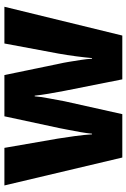

<svg xmlns="http://www.w3.org/2000/svg" viewBox="132 -722 589 894"><g transform="rotate(-90 427.0 -274.5)"><path d="M505 0 451 -272Q444 -308 438 -344Q432 -380 429 -408H426Q424 -381 417 -344.5Q410 -308 403 -269L343 0H141L11 -549H186L229 -301Q235 -265 241 -220Q247 -175 249 -141H252Q254 -164 259.5 -195.5Q265 -227 270.5 -254.5Q276 -282 278 -293L333 -549H525L578 -293Q582 -276 586.5 -249Q591 -222 595.5 -192.5Q600 -163 601 -141H604Q607 -174 612.5 -216Q618 -258 625 -297L672 -549H843L709 0Z"/></g></svg>

Font: Noto Sans Disp ExtBd
Style: Regular
Weight: 800
Designer: Monotype Design Team
Foundry: Monotype Imaging Inc.
Version: Version 2.000;GOOG;noto-source:20170915:90ef993387c0; ttfaut